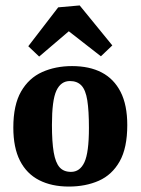

<svg xmlns="http://www.w3.org/2000/svg" viewBox="-20 -676 518 706"><path d="M307 -206Q307 -269 301 -307Q295 -345 279.5 -361.5Q264 -378 237 -378Q204 -378 187.5 -343Q171 -308 171 -217Q171 -154 177.5 -116Q184 -78 199 -61Q214 -44 241 -44Q274 -44 290.5 -79.5Q307 -115 307 -206ZM29 -207Q29 -290 57.5 -339.5Q86 -389 135 -411Q184 -433 245 -433Q309 -433 354 -409.5Q399 -386 423.5 -338Q448 -290 448 -216Q448 -132 420 -82.5Q392 -33 343.5 -11.5Q295 10 233 10Q170 10 124 -13.5Q78 -37 53.5 -85Q29 -133 29 -207ZM84 -506 194 -649 273 -656 393 -509 351 -469 233 -561 124 -468Z"/></svg>

Font: Rasa
Style: Bold
Weight: 700
Designer: Anna Giedrys (Yrsa+Rasa design), David Brezina (Yrsa art-direction, Rasa art-direction, design)
Foundry: Rosetta Type Foundry
Version: Version 2.004